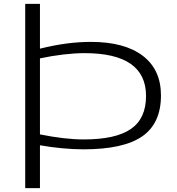

<svg xmlns="http://www.w3.org/2000/svg" viewBox="-20 -760 915 990"><path d="M110 210V-740H186V-509Q325 -544 448 -544Q622 -544 716 -472.5Q810 -401 810 -268Q810 -124 713.5 -57Q617 10 410 10Q359 10 300.5 4.5Q242 -1 186 -11V210ZM411 -41Q577 -41 655 -95Q733 -149 733 -265Q733 -486 416 -486Q367 -486 307 -479Q247 -472 186 -459V-67Q251 -54 307.5 -47.5Q364 -41 411 -41Z"/></svg>

Font: Georama ExtraExtended Light
Style: Regular
Weight: 300
Width: 8
Designer: Jean-Baptiste Levee
Foundry: Production Type
Version: Version 1.000